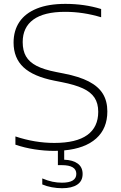

<svg xmlns="http://www.w3.org/2000/svg" viewBox="-20 -769 623 990"><path d="M311 6.5V54.5Q355.5 56 380.8 74.5Q406 93 406 128Q406 164.5 378.2 183Q350.5 201.5 300 201.5Q274 201.5 247 196.5Q220 191.5 198 182V151Q226.5 163 250.8 168Q275 173 299.5 173Q373.5 173 373.5 127.5Q373.5 82.5 298.5 82.5H278.5V8.5Q272 9 259 9Q209.5 9 158 1Q106.5 -7 59.5 -23V-65.5Q160 -32 260 -32Q373.5 -32 430 -72.8Q486.5 -113.5 486.5 -192.5Q486.5 -236.5 467.2 -265.5Q448 -294.5 407.5 -313.2Q367 -332 298.5 -345.5L260.5 -353Q152 -374.5 101 -422.2Q50 -470 50 -549.5Q50 -611 80 -655.8Q110 -700.5 169.8 -724.8Q229.5 -749 317 -749Q416 -749 501.5 -722.5V-680Q409 -708 315.5 -708Q207 -708 152 -668Q97 -628 97 -552Q97 -508 114 -478.5Q131 -449 168.5 -429.5Q206 -410 270.5 -397.5L308.5 -390Q388.5 -374.5 438 -348.8Q487.5 -323 510.5 -285.2Q533.5 -247.5 533.5 -194.5Q533.5 -106.5 476 -55Q418.5 -3.5 311 6.5Z"/></svg>

Font: Encode Sans Expanded ExtraLight
Style: Regular
Weight: 275
Width: 7
Designer: Multiple Designers
Foundry: Impallari Type
Version: Version 2.000